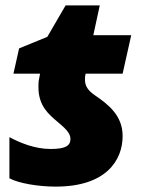

<svg xmlns="http://www.w3.org/2000/svg" viewBox="-20 -684 545 714"><path d="M187 10C377 10 436 -90 436 -178C436 -254 384 -295 331 -331C308 -347 296 -364 296 -387C296 -394 296 -401 298 -407V-410H436L468 -553H327L351 -664H224L156 -547L51 -504L30 -410H129L125 -389C123 -381 123 -369 123 -359C123 -290 162 -258 194 -231C220 -209 242 -190 242 -168C242 -143 226 -130 168 -130C111 -130 56 -152 15 -174V-21C50 -2 124 10 187 10Z"/></svg>

Font: Noto Sans UI Black
Style: Italic
Weight: 900
Italic angle: -372°
Designer: Monotype Design Team
Foundry: Monotype Imaging Inc.
Version: Version 1.901